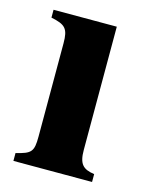

<svg xmlns="http://www.w3.org/2000/svg" viewBox="-79 -514 437 566"><g transform="rotate(15 139.0 -230.5)"><path d="M256 0V-24C221 -29 208 -42 208 -85V-461H15V-437C59 -428 69 -418 69 -373V-88C69 -42 62 -35 16 -24V0Z"/></g></svg>

Font: STIXGeneral
Style: Bold
Weight: 700
Designer: MicroPress Inc., with final additions and corrections provided by Coen Hoffman, Elsevier (retired)
Version: Version 1.1.0